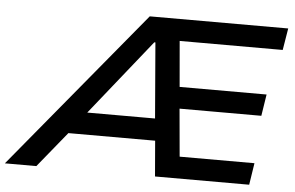

<svg xmlns="http://www.w3.org/2000/svg" viewBox="-104 -778 1309 851"><g transform="rotate(5 550.5 -352.5)"><path d="M-54 0 529 -705H1145L1129 -608H626L667 -649L691 -372L641 -405H1075L1060 -309H645L693 -344L719 -54L671 -97H1048L1033 0H614L597 -203L627 -158H188L249 -200L86 0ZM559 -592 271 -232 250 -256H618L594 -229L564 -592Z"/></g></svg>

Font: Nunito Sans 7pt SemiExpanded SemiBold
Style: Italic
Weight: 600
Width: 6
Italic angle: -9°
Designer: Vernon Adams
Foundry: Vernon Adams
Version: Version 3.101;gftools[0.9.27]